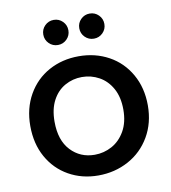

<svg xmlns="http://www.w3.org/2000/svg" viewBox="-84 -822 806 904"><g transform="rotate(-10 319.0 -370.0)"><path d="M38 -276Q38 -360 75 -425Q112 -490 176 -525Q240 -560 319 -560Q398 -560 462 -525Q526 -490 563 -425Q600 -360 600 -276Q600 -192 562 -127Q524 -62 458.5 -26.5Q393 9 314 9Q236 9 173 -26.5Q110 -62 74 -126.5Q38 -191 38 -276ZM483 -276Q483 -336 460 -377.5Q437 -419 399 -440Q361 -461 317 -461Q273 -461 235.5 -440Q198 -419 176 -377.5Q154 -336 154 -276Q154 -187 199.5 -138.5Q245 -90 314 -90Q358 -90 396.5 -111Q435 -132 459 -174Q483 -216 483 -276ZM173 -689Q173 -714 190.5 -731.5Q208 -749 233 -749Q258 -749 275.5 -731.5Q293 -714 293 -689Q293 -664 275.5 -646.5Q258 -629 233 -629Q208 -629 190.5 -646.5Q173 -664 173 -689ZM345 -689Q345 -714 362.5 -731.5Q380 -749 405 -749Q430 -749 447.5 -731.5Q465 -714 465 -689Q465 -664 447.5 -646.5Q430 -629 405 -629Q380 -629 362.5 -646.5Q345 -664 345 -689Z"/></g></svg>

Font: Poppins-Tabular Medium
Style: Regular
Weight: 500
Designer: Ninad Kale (Devanagari), Jonny Pinhorn (Latin)
Foundry: Indian Type Foundry
Version: Version 4.004